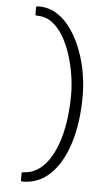

<svg xmlns="http://www.w3.org/2000/svg" viewBox="-55 -738 478 858"><g transform="rotate(5 184.0 -309.0)"><path d="M72 78V48Q72 45 74 43.5Q76 42 81 42Q113 41 141 24Q169 7 191 -24.5Q213 -56 229 -100.5Q245 -145 253.5 -201Q262 -257 262 -323Q262 -365 254.5 -411.5Q247 -458 232.5 -502.5Q218 -547 196.5 -582.5Q175 -618 146.5 -639Q118 -660 82 -660Q77 -660 74.5 -661Q72 -662 72 -664V-696Q72 -699 74 -700.5Q76 -702 83 -702Q131 -702 168 -677.5Q205 -653 232.5 -612.5Q260 -572 278.5 -522Q297 -472 305.5 -420.5Q314 -369 314 -322Q314 -201 285.5 -110Q257 -19 205.5 32Q154 83 83 84Q76 84 74 83Q72 82 72 78Z"/></g></svg>

Font: Glory Thin Light
Style: Regular
Weight: 300
Version: Version 1.011